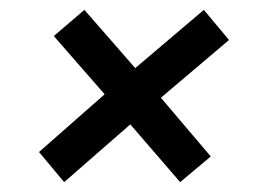

<svg xmlns="http://www.w3.org/2000/svg" viewBox="-20 -451 540 389"><path d="M110 -82 59 -143 192 -260 89 -378 151 -431 254 -313 393 -431 444 -370 306 -253 407 -134 345 -82 244 -199Z"/></svg>

Font: Faustina Light
Style: Bold Italic
Weight: 700
Italic angle: -8°
Version: Version 1.200